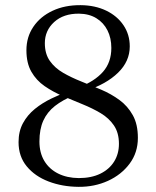

<svg xmlns="http://www.w3.org/2000/svg" viewBox="-20 -715 606 745"><path d="M293 -695Q349 -694.5 392 -673.8Q435 -653 459.2 -617Q483.5 -581 483.5 -535Q483.5 -477 438 -432.8Q392.5 -388.5 314 -363L286 -376Q347 -399.5 379.5 -436.2Q412 -473 412 -529Q412 -567.5 397 -597.2Q382 -627 354 -644.2Q326 -661.5 286.5 -662Q226.5 -662.5 190.2 -629.5Q154 -596.5 154 -547.5Q154 -506 173.5 -478.5Q193 -451 225 -432.5Q257 -414 295.5 -398.8Q334 -383.5 372.8 -367Q411.5 -350.5 443.5 -327Q475.5 -303.5 495.2 -268.2Q515 -233 515 -180Q515 -123 483 -80Q451 -37 398.8 -13.2Q346.5 10.5 285 10Q221.5 9.5 168.5 -10.8Q115.5 -31 83.8 -69.5Q52 -108 52 -163.5Q52 -205.5 69.2 -237.2Q86.5 -269 115.5 -292.5Q144.5 -316 180.5 -333.2Q216.5 -350.5 254 -364L269 -346Q223.5 -327.5 193.2 -303.8Q163 -280 148 -246.8Q133 -213.5 133 -166Q133 -122 152.2 -90.2Q171.5 -58.5 205.8 -41.5Q240 -24.5 285.5 -24Q334.5 -24 369.2 -41Q404 -58 422.8 -88Q441.5 -118 441.5 -157Q441.5 -199.5 422.2 -228Q403 -256.5 370.8 -275.8Q338.5 -295 300.2 -310.5Q262 -326 223.8 -342.2Q185.5 -358.5 153.2 -380.8Q121 -403 101.8 -436.5Q82.5 -470 82.5 -520Q82.5 -571.5 109.5 -611.2Q136.5 -651 184 -673.2Q231.5 -695.5 293 -695Z"/></svg>

Font: Newsreader 36pt
Style: Regular
Weight: 400
Designer: Hugues Gentile
Foundry: Production Type
Version: Version 1.003